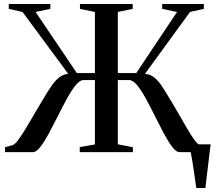

<svg xmlns="http://www.w3.org/2000/svg" viewBox="-20 -763 1076 963"><path d="M964.5 180Q961.5 158.5 957.8 132.8Q954 107 950.2 81.5Q946.5 56 942.8 34Q939 12 936 -2L907.5 -39H1036.5Q1034 -19.5 1031.2 2.8Q1028.5 25 1025.8 48.5Q1023 72 1020.2 95.2Q1017.5 118.5 1014.8 140Q1012 161.5 1010 180ZM5 0V-24.5L43 -35Q54.5 -38 72 -61.8Q89.5 -85.5 111.2 -121.8Q133 -158 156.8 -199Q180.5 -240 203.5 -277.5Q222.5 -309.5 240 -334.5Q257.5 -359.5 277.2 -375Q297 -390.5 322 -393L93 -703L24 -718.5V-743H232.5V-718.5L158.5 -703L365.5 -396.5H456V-703L381 -718.5V-743H645.5V-718.5L571 -703V-396.5H663.5L868 -703L793.5 -718.5V-743H1002.5V-718.5L933 -703L707 -392.5Q733 -390.5 752.8 -375Q772.5 -359.5 789.5 -334.5Q806.5 -309.5 825.5 -277Q848.5 -240 872 -199Q895.5 -158 916.5 -121.8Q937.5 -85.5 954.8 -61.8Q972 -38 984 -35L1021 -24.5V0H880.5Q864 0 844 -26Q824 -52 802 -93.2Q780 -134.5 757.2 -180.5Q734.5 -226.5 712 -267.8Q689.5 -309 668 -335.2Q646.5 -361.5 627.5 -361.5H571V-39.5L646.5 -24.5V0H380V-25L456 -38.5V-361.5H398.5Q380.5 -361.5 359.2 -335.2Q338 -309 315.5 -267.8Q293 -226.5 270 -180.5Q247 -134.5 224.8 -93.2Q202.5 -52 182.2 -26Q162 0 145.5 0Z"/></svg>

Font: Merriweather 120pt Medium
Style: Regular
Weight: 500
Version: Version 2.100